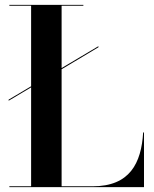

<svg xmlns="http://www.w3.org/2000/svg" viewBox="-20 -770 634 790"><path d="M15.5 -360V-355.5L108 -410.5V-3.5H18.5V0H572.5V-225H569C561.5 -98 513.5 -3.5 361.5 -3.5H233.5V-485L385 -575.5V-580L233.5 -490V-746.5H323V-750H18.5V-746.5H108V-415Z"/></svg>

Font: Bodoni* 48pt Medium
Style: Regular
Weight: 500
Version: Version 2.3